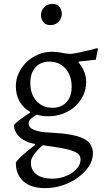

<svg xmlns="http://www.w3.org/2000/svg" viewBox="-20 -732 544 994"><path d="M228 -130Q214 -130 200 -132Q186 -134 170 -138Q128 -115 128 -94Q128 -71 157 -59Q186 -47 248 -45Q364 -39 412.5 -14.5Q461 10 461 62Q461 97 440 129Q419 161 384.5 186.5Q350 212 305.5 227Q261 242 213 242Q141 242 101.5 207Q62 172 62 109Q74 92 91 76.5Q108 61 124 48Q142 33 161 19V13Q138 10 118 1Q98 -8 83.5 -21Q69 -34 60.5 -50.5Q52 -67 52 -85Q63 -97 78 -108.5Q93 -120 106 -129Q121 -140 136 -149V-153Q101 -172 81.5 -206.5Q62 -241 62 -286Q62 -322 77 -354Q92 -386 117.5 -410.5Q143 -435 177 -449.5Q211 -464 248 -464Q277 -464 301.5 -458.5Q326 -453 346 -453Q365 -455 389 -460Q413 -465 434 -470Q459 -476 484 -483L487 -479L476 -423Q463 -422 449 -420Q437 -418 421.5 -416.5Q406 -415 390 -414L386 -409Q426 -364 426 -308Q426 -270 410.5 -237.5Q395 -205 368.5 -181Q342 -157 306 -143.5Q270 -130 228 -130ZM252 -174Q298 -174 324.5 -203Q351 -232 351 -283Q351 -341 319 -377Q287 -413 236 -413Q190 -413 163.5 -383.5Q137 -354 137 -303Q137 -245 168.5 -209.5Q200 -174 252 -174ZM250 193Q279 193 305.5 185Q332 177 352.5 163Q373 149 385 131.5Q397 114 397 94Q397 79 389 69Q381 59 359.5 50.5Q338 42 300 35Q262 28 202 20Q184 34 171 49Q159 62 149.5 78Q140 94 140 111Q140 149 169 171Q198 193 250 193ZM241 -602Q216 -602 204 -618Q192 -634 192 -653Q192 -677 208.5 -694.5Q225 -712 251 -712Q275 -712 287.5 -696.5Q300 -681 300 -661Q300 -637 283.5 -619.5Q267 -602 241 -602Z"/></svg>

Font: Alegreya
Style: Regular
Weight: 400
Designer: Juan Pablo del Peral
Foundry: Juan Pablo del Peral
Version: Version 1.003